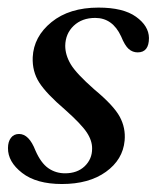

<svg xmlns="http://www.w3.org/2000/svg" viewBox="-22 -464 402 493"><path d="M145 -19Q176.5 -19 195.5 -37.2Q214.5 -55.5 214.5 -82Q215 -102.5 200.8 -124Q186.5 -145.5 145.5 -182Q97 -223.5 78.8 -252Q60.5 -280.5 62 -317Q64.5 -370 110.2 -407.2Q156 -444.5 231 -444.5Q294.5 -444.5 327.2 -421Q360 -397.5 360.5 -366.5Q360.5 -329.5 331.5 -329.5Q318.5 -329.5 308.5 -338.2Q298.5 -347 289 -370.5Q267 -418 222.5 -418Q188.5 -418 167.2 -397.8Q146 -377.5 145.5 -346.5Q145.5 -323 159.5 -299.2Q173.5 -275.5 220 -234.5Q270 -193 285.5 -164.2Q301 -135.5 298 -103Q293.5 -54 250 -22.8Q206.5 8.5 137 8.5Q71.5 8.5 34.8 -20Q-2 -48.5 -1.5 -84Q-1.5 -100 6 -110Q13.5 -120 27 -120Q52.5 -120 69 -77.5Q83 -45.5 102 -32.2Q121 -19 145 -19Z"/></svg>

Font: Fraunces 144pt S050
Style: Italic
Weight: 400
Italic angle: -16°
Version: Version 1.000; ttfautohint (v1.8.3)